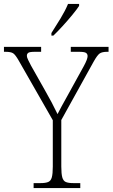

<svg xmlns="http://www.w3.org/2000/svg" viewBox="-29 -951 569 971"><path d="M141 0V-25H177Q201 -25 214.5 -30.5Q228 -36 233 -54Q238 -72 238 -108V-343L66 -644Q49 -674 37.5 -681.5Q26 -689 -1 -689H-9V-714H179V-689H147Q120 -689 113.5 -683.5Q107 -678 107 -670Q107 -660 113.5 -647.5Q120 -635 128 -619L198 -495Q216 -464 232 -433.5Q248 -403 262 -374Q270 -390 283 -414Q296 -438 314 -470L395 -617Q414 -652 414 -667Q414 -678 406 -683.5Q398 -689 371 -689H329V-714H520V-689H513Q487 -689 475 -680.5Q463 -672 445 -640L281 -344V-109Q281 -72 286 -54Q291 -36 304 -30.5Q317 -25 341 -25H377V0ZM231 -784Q253 -818 277 -857.5Q301 -897 315 -931H371V-921Q360 -904 337 -876Q314 -848 288 -819.5Q262 -791 241 -771H231Z"/></svg>

Font: Noto Serif Tamil SemiCondensed ExtraLight
Style: Italic
Weight: 200
Width: 4
Italic angle: -12°
Designer: Indian Type Foundry, Tom Grace, and the Monotype Design Team
Foundry: Monotype Imaging Inc.
Version: Version 2.003; ttfautohint (v1.8.4.7-5d5b)